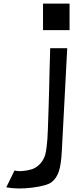

<svg xmlns="http://www.w3.org/2000/svg" viewBox="-20 -813 454 1071"><path d="M220 -645V-793H368V-645ZM232 51Q235 41 237 29Q239 17 241 -2Q243 -21 244.5 -39.5Q246 -58 247 -89.5Q248 -121 249 -149Q250 -177 251.5 -225Q253 -273 254 -313Q255 -353 256.5 -420Q258 -487 260 -544H355L325 27Q321 106 308 144Q295 182 268 203Q242 223 161 233.5Q80 244 15 232L61 138Q79 143 105 141Q131 139 155 132Q179 125 200.5 104Q222 83 232 51Z"/></svg>

Font: OpenDyslexic
Style: Regular
Weight: 400
Designer: Abbie Gonzalez
Version: Version 0.920;hotconv 1.0.109;makeotfexe 2.5.65596